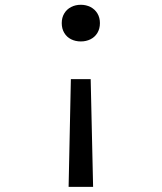

<svg xmlns="http://www.w3.org/2000/svg" viewBox="-20 -546 660 783"><path d="M349.8 -223.3 359.7 216.2H259.8L269 -223.3ZM387.5 -451.7Q387.5 -428.8 377.2 -411.8Q366.8 -394.7 349 -385.8Q331.2 -377 309.7 -377Q287.8 -377 270.1 -385.8Q252.3 -394.7 242.1 -411.8Q231.8 -428.8 231.8 -451.7Q231.8 -474.3 242.1 -491.3Q252.3 -508.3 270.1 -517.4Q287.8 -526.5 309.7 -526.5Q331.2 -526.5 349 -517.4Q366.8 -508.3 377.2 -491.3Q387.5 -474.3 387.5 -451.7Z"/></svg>

Font: Monaspace Radon Var
Style: Regular
Weight: 400
Designer: Riley Cran and the Lettermatic Team
Version: Version 1.000 (Monaspace Radon Var)